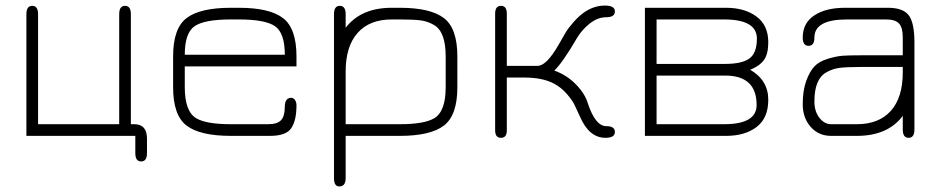

<svg xmlns="http://www.w3.org/2000/svg" viewBox="-20 -489 3383 691"><path d="M509 10V62Q509 92 488 92Q467 92 467 62V0H75V-438Q75 -468 96 -468Q117 -468 117 -438V-42H409V-438Q409 -468 430 -468Q451 -468 451 -438V-42H463Q509 -42 509 10Z M1047 -286V-250H645V-175Q645 -87 687 -63Q723 -42 811 -42H945Q978 -42 991.5 -56.5Q1005 -71 1005 -105Q1005 -134 1025 -137Q1041 -138 1046 -119Q1047 -115 1047 -110Q1047 -56 1028.5 -28Q1010 0 952 0H811Q700 0 651.5 -37Q603 -74 603 -175V-286Q603 -387 651.5 -424Q700 -461 811 -461H840Q950 -461 998.5 -424Q1047 -387 1047 -286ZM840 -419H811Q715 -419 680 -394.5Q645 -370 645 -292H1005Q1005 -370 970 -394.5Q935 -419 840 -419Z M1626 -286V-175Q1626 -74 1577.5 -37Q1529 0 1419 0H1224V152Q1224 182 1201 182Q1182 182 1182 152V-438Q1182 -468 1203 -468Q1224 -468 1224 -438V-389Q1279 -461 1390 -461H1419Q1529 -461 1577.5 -424Q1626 -387 1626 -286ZM1584 -175V-286Q1584 -375 1542 -399Q1520 -412 1495 -415.5Q1470 -419 1419 -419H1390Q1310 -419 1267 -370.5Q1224 -322 1224 -232V-42H1419Q1506 -42 1542 -63Q1584 -87 1584 -175Z M1865 -210H1804V-20Q1804 7 1783 7Q1762 7 1762 -20V-440Q1762 -468 1783 -468Q1804 -468 1804 -440V-252H1915Q1947 -252 1991 -329Q2006 -356 2016 -372.5Q2026 -389 2045.5 -411Q2065 -433 2086 -447Q2120 -469 2157 -469Q2193 -469 2193 -448Q2193 -427 2162 -427Q2132 -427 2104 -405.5Q2076 -384 2057 -353Q2006 -265 1975 -235Q2020 -219 2053 -185Q2086 -151 2096 -116Q2123 -35 2162 -35Q2193 -35 2193 -14Q2193 7 2159 7Q2100 7 2067 -70Q2054 -99 2046.5 -114Q2039 -129 2019.5 -151.5Q2000 -174 1974 -188Q1933 -210 1865 -210Z M2301 0V-461H2593Q2660 -461 2702.5 -429.5Q2745 -398 2745 -337Q2745 -294 2729 -272.5Q2713 -251 2680 -238Q2745 -200 2745 -130Q2745 -64 2703 -32Q2661 0 2593 0ZM2343 -419V-259H2590Q2650 -259 2677 -278.5Q2704 -298 2704 -350Q2704 -419 2586 -419ZM2343 -217V-42H2586Q2703 -42 2703 -111Q2703 -217 2590 -217Z M3077 -290H3229V-354Q3229 -390 3215.5 -404.5Q3202 -419 3169 -419H3028Q2911 -419 2911 -354Q2911 -324 2890 -324Q2869 -324 2869 -354Q2869 -406 2910.5 -433.5Q2952 -461 3021 -461H3176Q3230 -461 3250.5 -434Q3271 -407 3271 -337V-23Q3271 7 3250 7Q3229 7 3229 -23V-72Q3175 0 3064 0H2971Q2926 0 2897.5 -32.5Q2869 -65 2869 -114Q2869 -163 2881.5 -197.5Q2894 -232 2911 -250Q2928 -268 2959.5 -277.5Q2991 -287 3014 -288.5Q3037 -290 3077 -290ZM3229 -248H3077Q3025 -248 3000 -244.5Q2975 -241 2953 -228Q2911 -204 2911 -124Q2911 -88 2929 -65Q2947 -42 2971 -42H3064Q3143 -42 3186 -90Q3229 -138 3229 -228Z"/></svg>

Font: Jura Light
Style: Regular
Weight: 300
Designer: Daniel Johnson, Alexei Vanyashin
Foundry: Daniel Johnson
Version: Version 5.103